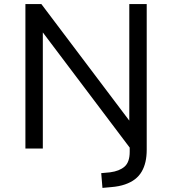

<svg xmlns="http://www.w3.org/2000/svg" viewBox="-20 -725 840 937"><path d="M480 192 474 120 517 116Q563 110 588 88Q613 66 613 16V-47L621 6L185 -572H189V0H104V-705H182L615 -131H611V-705H696V6Q696 38 690 64.5Q684 91 671.5 112.5Q659 134 639 149.5Q619 165 590 175Q561 185 524 188Z"/></svg>

Font: Nunito Sans 8pt
Style: Regular
Weight: 400
Version: Version 3.101;gftools[0.9.27]